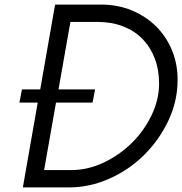

<svg xmlns="http://www.w3.org/2000/svg" viewBox="-20 -820 797 840"><path d="M280 0H80L145 -371H65L76 -429H156L221 -800H421Q495 -800 556.5 -774.5Q618 -749 662.5 -705Q707 -661 732 -601Q757 -541 757 -471Q757 -378 717 -293Q677 -208 611 -142.5Q545 -77 459 -38.5Q373 0 280 0ZM408 -724H288L236 -429H396L385 -371H225L173 -76H293Q364 -76 433 -108.5Q502 -141 556 -194Q610 -247 643 -315.5Q676 -384 676 -455Q676 -515 657 -564.5Q638 -614 603.5 -649.5Q569 -685 519 -704.5Q469 -724 408 -724Z"/></svg>

Font: Gauge
Style: Oblique
Weight: 400
Italic angle: -80°
Designer: Daniel Pimley
Foundry: Daniel Pimley
Version: Version 2.0